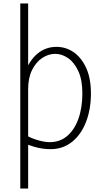

<svg xmlns="http://www.w3.org/2000/svg" viewBox="-20 -845 592 1098"><path d="M96 233V-825H141V-421L118 -420Q147 -499 194 -538Q241 -577 303 -577Q358 -577 402.5 -545.5Q447 -514 473.5 -455Q500 -396 500 -311Q500 -219 471.5 -146.5Q443 -74 391 -33Q339 8 269 8Q220 8 172.5 -6.5Q125 -21 96 -39L139 -66Q168 -51 203 -41.5Q238 -32 264 -32Q323 -32 364.5 -67.5Q406 -103 428.5 -166Q451 -229 451 -311Q451 -388 428 -438Q405 -488 369.5 -512.5Q334 -537 296 -537Q257 -537 221.5 -513.5Q186 -490 163.5 -445Q141 -400 141 -335V233Z"/></svg>

Font: Yaldevi ExtraLight ExtraLight
Style: Regular
Weight: 250
Version: Version 1.100